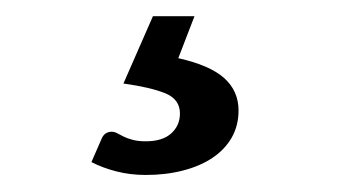

<svg xmlns="http://www.w3.org/2000/svg" viewBox="-20 -32 408 231"><path d="M114.5 126.5Q117.5 126.5 120.8 128.2Q124 130 128.5 132.2Q133 134.5 139.5 136.2Q146 138 155.5 138Q175.5 138 186 128.5Q196.5 119 196.5 104.5Q196.5 87.5 178.8 80.2Q161 73 128.5 68.5L164 -12.5H214L194.5 38Q232.5 46.5 249.8 62Q267 77.5 267 101Q267 119 258.8 133.5Q250.5 148 235.5 158Q220.5 168 200 173.2Q179.5 178.5 155.5 178.5Q136.5 178.5 120 174.2Q103.5 170 90 163L102 135.5Q105.5 126.5 114.5 126.5Z"/></svg>

Font: Lato
Style: Italic
Weight: 400
Italic angle: -7°
Designer: Lukasz Dziedzic
Foundry: tyPoland Lukasz Dziedzic
Version: Version 2.007; 2014-02-27